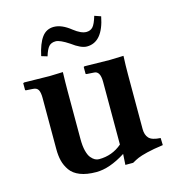

<svg xmlns="http://www.w3.org/2000/svg" viewBox="-98 -717 747 813"><g transform="rotate(-15 275.0 -310.0)"><path d="M338.9 -574.2Q356.4 -574.2 367.2 -585.7Q377.9 -597.2 388.2 -631.8L416 -622.1Q395 -514.2 325.2 -514.2Q299.3 -514.2 259.8 -543.9Q220.7 -569.8 202.1 -569.8Q182.6 -569.8 172.1 -558.1Q161.6 -546.4 152.8 -517.1L127 -524.9Q138.2 -577.6 157.7 -604.2Q177.2 -630.9 210 -630.9Q244.6 -630.9 284.2 -599.1Q315.9 -574.2 338.9 -574.2ZM461.9 -115.2Q461.9 -89.8 475.1 -75.4Q488.3 -61 525.9 -59.1L526.9 -27.8Q483.9 -22 455.3 -14.9Q426.8 -7.8 414.6 -2.4Q402.3 2.9 386.2 12.2H352.1L355 -35.2Q284.2 9.8 226.1 9.8Q184.1 9.8 155.5 -1.5Q127 -12.7 112.5 -33.4Q98.1 -54.2 92.5 -76.7Q86.9 -99.1 86.9 -127.9V-352.1Q86.9 -376 80.8 -387.5Q74.7 -398.9 58.1 -399.9L26.9 -401.9L23.9 -403.8V-434.1L28.8 -436Q107.9 -434.1 140.1 -434.1L198.2 -436Q196.8 -391.1 196.8 -354V-142.1Q196.8 -112.3 202.1 -91.1Q207.5 -69.8 216.3 -59.3Q225.1 -48.8 233.6 -44.4Q242.2 -40 251 -40Q309.1 -40 352.1 -77.1V-352.1Q352.1 -399.9 324.2 -399.9L293 -401.9L289.1 -403.8V-434.1L293 -436Q377 -434.1 403.8 -434.1L463.9 -436Q461.9 -394.5 461.9 -354Z"/></g></svg>

Font: Linux Libertine G
Style: Semibold
Weight: 600
Designer: Philipp H. Poll
Foundry: Philipp H. Poll
Version: Version 5.1.1